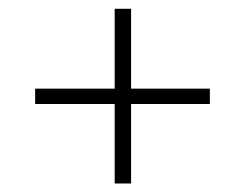

<svg xmlns="http://www.w3.org/2000/svg" viewBox="-20 -509 567 444"><path d="M245.2 -84.7V-268.5H61.3V-304H245.2V-488.7H283.1V-304H465.3V-268.5H283.1V-84.7Z"/></svg>

Font: Playfair 12pt Light
Style: Regular
Weight: 300
Designer: Claus Eggers Sørensen
Foundry: Claus Eggers Sørensen
Version: Version 2.000;gftools[0.9.28]